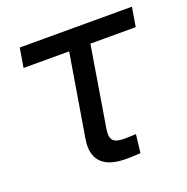

<svg xmlns="http://www.w3.org/2000/svg" viewBox="-100 -616 696 713"><g transform="rotate(-20 247.5 -260.0)"><path d="M280.8 1.5Q213.4 1.5 184.1 -29.3Q154.8 -60.1 164.6 -120.1L218.8 -446.3H38.6L51.3 -522.5H494.6L481.9 -446.3H302.7L250.5 -128.9Q245.1 -97.7 255.9 -84.5Q266.6 -71.3 299.3 -71.3Q310.5 -71.3 322.8 -71.8Q335 -72.3 346.7 -72.8L338.4 -0.5Q325.2 0.5 310.3 1Q295.4 1.5 280.8 1.5Z"/></g></svg>

Font: Inter 28pt
Style: Italic
Weight: 400
Italic angle: -9.3988°
Designer: Rasmus Andersson
Foundry: rsms
Version: Version 4.001;git-66647c0bb